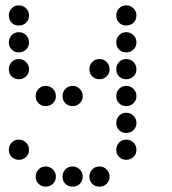

<svg xmlns="http://www.w3.org/2000/svg" viewBox="-20 -508 640 715"><path d="M49 -488Q34 -488 23.5 -477Q13 -466 13 -451V-449Q13 -434 23.5 -423.5Q34 -413 49 -413H51Q66 -413 77 -423.5Q88 -434 88 -449V-451Q88 -466 77 -477Q66 -488 51 -488ZM449 -488Q434 -488 423.5 -477Q413 -466 413 -451V-449Q413 -434 423.5 -423.5Q434 -413 449 -413H451Q466 -413 477 -423.5Q488 -434 488 -449V-451Q488 -466 477 -477Q466 -488 451 -488ZM49 -388Q34 -388 23.5 -377Q13 -366 13 -351V-349Q13 -334 23.5 -323.5Q34 -313 49 -313H51Q66 -313 77 -323.5Q88 -334 88 -349V-351Q88 -366 77 -377Q66 -388 51 -388ZM449 -388Q434 -388 423.5 -377Q413 -366 413 -351V-349Q413 -334 423.5 -323.5Q434 -313 449 -313H451Q466 -313 477 -323.5Q488 -334 488 -349V-351Q488 -366 477 -377Q466 -388 451 -388ZM49 -288Q34 -288 23.5 -277Q13 -266 13 -251V-249Q13 -234 23.5 -223.5Q34 -213 49 -213H51Q66 -213 77 -223.5Q88 -234 88 -249V-251Q88 -266 77 -277Q66 -288 51 -288ZM349 -288Q334 -288 323.5 -277Q313 -266 313 -251V-249Q313 -234 323.5 -223.5Q334 -213 349 -213H351Q366 -213 377 -223.5Q388 -234 388 -249V-251Q388 -266 377 -277Q366 -288 351 -288ZM449 -288Q434 -288 423.5 -277Q413 -266 413 -251V-249Q413 -234 423.5 -223.5Q434 -213 449 -213H451Q466 -213 477 -223.5Q488 -234 488 -249V-251Q488 -266 477 -277Q466 -288 451 -288ZM149 -188Q134 -188 123.5 -177Q113 -166 113 -151V-149Q113 -134 123.5 -123.5Q134 -113 149 -113H151Q166 -113 177 -123.5Q188 -134 188 -149V-151Q188 -166 177 -177Q166 -188 151 -188ZM249 -188Q234 -188 223.5 -177Q213 -166 213 -151V-149Q213 -134 223.5 -123.5Q234 -113 249 -113H251Q266 -113 277 -123.5Q288 -134 288 -149V-151Q288 -166 277 -177Q266 -188 251 -188ZM449 -188Q434 -188 423.5 -177Q413 -166 413 -151V-149Q413 -134 423.5 -123.5Q434 -113 449 -113H451Q466 -113 477 -123.5Q488 -134 488 -149V-151Q488 -166 477 -177Q466 -188 451 -188ZM449 -88Q434 -88 423.5 -77Q413 -66 413 -51V-49Q413 -34 423.5 -23.5Q434 -13 449 -13H451Q466 -13 477 -23.5Q488 -34 488 -49V-51Q488 -66 477 -77Q466 -88 451 -88ZM49 12Q34 12 23.5 23Q13 34 13 49V51Q13 66 23.5 76.5Q34 87 49 87H51Q66 87 77 76.5Q88 66 88 51V49Q88 34 77 23Q66 12 51 12ZM449 12Q434 12 423.5 23Q413 34 413 49V51Q413 66 423.5 76.5Q434 87 449 87H451Q466 87 477 76.5Q488 66 488 51V49Q488 34 477 23Q466 12 451 12ZM149 112Q134 112 123.5 123Q113 134 113 149V151Q113 166 123.5 176.5Q134 187 149 187H151Q166 187 177 176.5Q188 166 188 151V149Q188 134 177 123Q166 112 151 112ZM249 112Q234 112 223.5 123Q213 134 213 149V151Q213 166 223.5 176.5Q234 187 249 187H251Q266 187 277 176.5Q288 166 288 151V149Q288 134 277 123Q266 112 251 112ZM349 112Q334 112 323.5 123Q313 134 313 149V151Q313 166 323.5 176.5Q334 187 349 187H351Q366 187 377 176.5Q388 166 388 151V149Q388 134 377 123Q366 112 351 112Z"/></svg>

Font: Doto Rounded
Style: Bold
Weight: 700
Monospace: yes
Version: Version 1.000